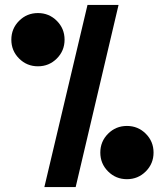

<svg xmlns="http://www.w3.org/2000/svg" viewBox="-20 -736 669 779"><path d="M160 23 335 -716H461L287 23ZM495 -9Q450 -9 418.5 -40.5Q387 -72 387 -117Q387 -162 418.5 -193.5Q450 -225 495 -225Q540 -225 571.5 -193.5Q603 -162 603 -117Q603 -72 571.5 -40.5Q540 -9 495 -9ZM134 -467Q89 -467 57.5 -498.5Q26 -530 26 -575Q26 -620 57.5 -651.5Q89 -683 134 -683Q179 -683 210.5 -651.5Q242 -620 242 -575Q242 -530 210.5 -498.5Q179 -467 134 -467Z"/></svg>

Font: Stick No Bills ExtraBold
Style: Regular
Weight: 800
Version: Version 2.000